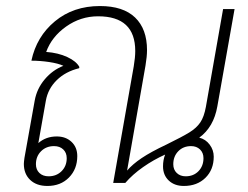

<svg xmlns="http://www.w3.org/2000/svg" viewBox="-20 -606 823 636"><path d="M640 -150Q661 -145 674.5 -127Q688 -109 688 -87Q688 -44 660.5 -17Q633 10 589 10Q558 10 539 -8Q520 -26 520 -55Q520 -76 527 -94Q489 -77 454 -52.5Q419 -28 395 0H355L423 -386Q428 -416 428 -437Q428 -552 305 -552Q247 -552 199 -518Q151 -484 133 -434Q173 -431 203 -417Q233 -403 243 -384L242 -380Q197 -369 168 -340.5Q139 -312 132 -273L107 -132Q132 -154 168 -154Q198 -154 217 -136Q236 -118 236 -89Q236 -46 208.5 -18Q181 10 137 10Q101 10 80 -10Q59 -30 59 -63Q59 -69 61 -83L95 -273Q102 -312 128 -343Q154 -374 190 -388Q173 -396 143 -400.5Q113 -405 84 -405Q101 -485 162 -535.5Q223 -586 311 -586Q388 -586 427.5 -548Q467 -510 467 -440Q467 -419 462 -389L401 -41Q419 -62 449.5 -82.5Q480 -103 531 -127Q584 -153 607.5 -167.5Q631 -182 643.5 -200.5Q656 -219 662 -252L719 -576H757L700 -254Q688 -185 640 -150ZM99 -62Q99 -44 110.5 -33Q122 -22 141 -22Q167 -22 184 -39Q201 -56 201 -82Q201 -100 189.5 -111Q178 -122 159 -122Q133 -122 116 -105Q99 -88 99 -62ZM613 -122Q587 -122 570.5 -105Q554 -88 554 -62Q554 -44 565.5 -33Q577 -22 595 -22Q621 -22 637.5 -39Q654 -56 654 -82Q654 -100 642.5 -111Q631 -122 613 -122Z"/></svg>

Font: Sarabun Thin
Style: Italic
Weight: 250
Italic angle: -10°
Designer: Suppakit Chalermlarp | Katatrad Co.,Ltd.
Foundry: Cadson Demak Co.,Ltd.
Version: Version 1.000; ttfautohint (v1.6)